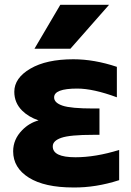

<svg xmlns="http://www.w3.org/2000/svg" viewBox="-20 -788 557 819"><path d="M237.3 -767.6H445.3L280.3 -580.1H127ZM301.8 -117.2Q387.7 -117.2 488.3 -148.4V-19.5Q388.7 12.7 293 11.7Q169.9 11.7 103 -30.3Q36.1 -72.3 36.1 -142.6Q36.1 -193.4 74.2 -232.4Q104.5 -263.7 144.5 -274.4Q101.6 -289.1 74.2 -316.4Q41 -349.6 41 -396.5Q41 -455.1 109.4 -495.1Q177.7 -535.2 293 -535.2Q381.8 -535.2 478.5 -502.9V-373Q377.9 -410.2 309.6 -410.2Q210 -410.2 210.9 -372.1Q210.9 -349.6 246.6 -337.4Q282.2 -325.2 378.9 -325.2H404.3V-212.9H378.9Q278.3 -212.9 241.7 -200.2Q205.1 -187.5 205.1 -164.1Q204.1 -117.2 301.8 -117.2Z"/></svg>

Font: Gen Shin Gothic Heavy
Style: Bold
Weight: 900
Designer: [Source Han Sans]
Ryoko NISHIZUKA  (kana & ideographs); Paul D. Hunt (Latin, Greek & Cyrillic); Wenlong ZHANG  (bopomofo
Version: Version 1.002.20150607